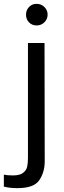

<svg xmlns="http://www.w3.org/2000/svg" viewBox="-59 -757 332 996"><path d="M-39 211V149Q-22 153 8 153Q44 153 61 139.5Q78 126 82 107.5Q86 89 86 60V-534H172L173 80Q173 136 145 177.5Q117 219 31 219Q-9 219 -39 211ZM92 -721Q107 -737 131 -737Q155 -737 171.5 -720.5Q188 -704 188 -681Q188 -658 171.5 -641.5Q155 -625 131 -625Q107 -625 91.5 -641Q76 -657 76 -681Q76 -705 92 -721Z"/></svg>

Font: Lopes Sans
Style: Regular
Weight: 400
Designer: Gabriel Lam, Diego Maldonado
Foundry: TypeRant, Foresti Design
Version: Version 4.000